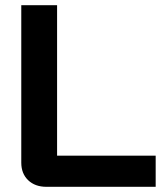

<svg xmlns="http://www.w3.org/2000/svg" viewBox="-20 -720 628 740"><path d="M62 -93V-700H200V-120H580V0H159Q115 0 88.5 -25.5Q62 -51 62 -93Z"/></svg>

Font: Bai Jamjuree
Style: Bold
Weight: 700
Designer: Katatrad Aksorn Co.,Ltd.
Foundry: Cadson Demak Co.,Ltd.
Version: Version 1.000; ttfautohint (v1.6)